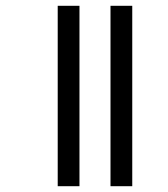

<svg xmlns="http://www.w3.org/2000/svg" viewBox="-20 -642 578 662"><path d="M361 -622V0H436V-622ZM179 -622V0H254V-622Z"/></svg>

Font: Noto Sans Devanagari ExtraCondensed
Style: Regular
Weight: 400
Width: 2
Designer: Jelle Bosma - Monotype Design Team
Foundry: Monotype Imaging Inc.
Version: Version 2.004